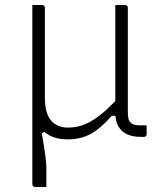

<svg xmlns="http://www.w3.org/2000/svg" viewBox="-20 -546 640 766"><path d="M148 -526Q152 -526 154 -524.5Q156 -523 157.5 -521Q159 -519 159 -515Q159 -456 159 -396Q159 -336 159 -276.5Q159 -217 159 -158Q159 -94 183.5 -65.5Q208 -37 251 -37Q278 -37 303 -44.5Q328 -52 353.5 -68.5Q379 -85 406.5 -110Q434 -135 466 -171L464 -84H426Q381 -33 341.5 -11.5Q302 10 249 10Q221 10 197.5 2.5Q174 -5 157 -20L147 -14Q153 21 156.5 44.5Q160 68 162 83Q164 98 164.5 108.5Q165 119 165 128Q165 150 165 167Q165 184 165 200Q154 200 142.5 200Q131 200 120 200Q117 200 114.5 198.5Q112 197 110.5 194.5Q109 192 109 189Q109 114 109 39Q109 -36 109 -111.5Q109 -187 109 -262Q109 -337 109 -412Q109 -431 109 -450Q109 -469 109 -488Q109 -507 109 -526Q119 -526 128.5 -526Q138 -526 148 -526ZM440 -526Q447 -526 453.5 -526Q460 -526 466.5 -526Q473 -526 479 -526Q483 -526 485 -524.5Q487 -523 488.5 -521Q490 -519 490 -515Q490 -446 490 -377Q490 -308 490 -238.5Q490 -169 490 -100Q490 -85 492 -74.5Q494 -64 501 -57Q508 -50 517.5 -48Q527 -46 539 -46Q541 -46 543.5 -46Q546 -46 549 -46Q552 -46 553 -46H565Q565 -37 565 -28.5Q565 -20 565 -11Q565 -5 562 -2.5Q559 0 554 0Q551 0 548.5 0Q546 0 544.5 0Q543 0 541 0Q510 0 487.5 -10Q465 -20 452.5 -41.5Q440 -63 440 -96Q440 -150 440 -203.5Q440 -257 440 -311Q440 -365 440 -418.5Q440 -472 440 -526Z"/></svg>

Font: Recursive Sans Linear Light
Style: Regular
Weight: 300
Version: Version 1.085